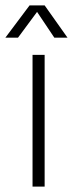

<svg xmlns="http://www.w3.org/2000/svg" viewBox="-51 -694 271 714"><path d="M115 0H70V-490H115ZM115 -674 200 -554H151L84 -654H90L16 -554H-31L59 -674Z"/></svg>

Font: Gemunu Libre ExtraLight ExtraLight
Style: Regular
Weight: 250
Version: Version 1.100